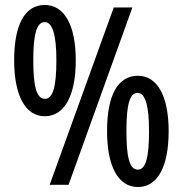

<svg xmlns="http://www.w3.org/2000/svg" viewBox="-20 -744 736 773"><path d="M160 -724C80 -724 37 -645 37 -501C37 -360 82 -276 160 -276C239 -276 285 -358 285 -501C285 -643 239 -724 160 -724ZM513 -714H438L180 0H256ZM160 -655C191 -655 207 -605 207 -501C207 -395 193 -346 161 -346C127 -346 114 -396 114 -501C114 -604 127 -655 160 -655ZM535 -439C455 -439 411 -362 411 -216C411 -76 455 9 535 9C614 9 659 -72 659 -216C659 -358 613 -439 535 -439ZM534 -370C566 -370 580 -315 580 -216C580 -115 568 -61 535 -61C501 -61 489 -112 489 -216C489 -319 501 -370 534 -370Z"/></svg>

Font: Noto Sans Arabic UI XCn Md
Style: Regular
Weight: 500
Width: 2
Designer: Monotype Design Team, Nadine Chahine and Nizar Qandah
Foundry: Monotype Imaging Inc.
Version: Version 2.010